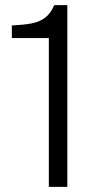

<svg xmlns="http://www.w3.org/2000/svg" viewBox="-20 -727 391 747"><path d="M170 0V-579H26V-628Q69 -630 100.5 -635.5Q132 -641 154.5 -657.5Q177 -674 191 -707H242V0Z"/></svg>

Font: Onest Light
Style: Regular
Weight: 300
Designer: Dmitri Voloshin, Andrey Kudryavtsev
Foundry: Dmitri Voloshin, Andrey Kudryavtsev
Version: Version 1.000;gftools[0.9.33]